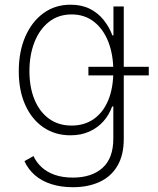

<svg xmlns="http://www.w3.org/2000/svg" viewBox="-20 -573 666 809"><path d="M287.1 215.8Q236.3 215.8 195.6 202.6Q154.8 189.5 126.5 164.6Q98.1 139.6 83 106L121.1 84.5Q133.3 111.3 155.8 131.8Q178.2 152.3 210.9 163.8Q243.7 175.3 287.1 175.3Q365.7 175.3 411.6 134.8Q457.5 94.2 457.5 10.7V-124.5H452.6Q439.9 -88.9 415.5 -61.5Q391.1 -34.2 356.2 -18.6Q321.3 -2.9 276.9 -2.9Q212.4 -2.9 163.3 -36.1Q114.3 -69.3 86.7 -130.1Q59.1 -190.9 59.1 -272.9Q59.1 -355 86.4 -418.2Q113.8 -481.4 162.8 -517.3Q211.9 -553.2 277.3 -553.2Q324.2 -553.2 358.9 -535.6Q393.6 -518.1 417 -488.5Q440.4 -459 453.6 -423.8H458V-545.9H501.5V12.7Q501.5 80.6 474.6 126Q447.8 171.4 399.4 193.6Q351.1 215.8 287.1 215.8ZM281.7 -43.9Q335.9 -43.9 375.5 -71.8Q415 -99.6 436.3 -151.1Q457.5 -202.6 457.5 -273.4Q457.5 -341.8 436.8 -395.8Q416 -449.7 376.5 -481Q336.9 -512.2 281.7 -512.2Q225.6 -512.2 185.8 -480.5Q146 -448.7 125 -394.8Q104 -340.8 104 -273.4Q104 -205.6 125.2 -153.8Q146.5 -102.1 186.3 -73Q226.1 -43.9 281.7 -43.9ZM352.5 -255.4V-291.5H606.9V-255.4Z"/></svg>

Font: Inter ExtraLight
Style: Regular
Weight: 250
Designer: Rasmus Andersson
Foundry: rsms
Version: Version 4.001;git-66647c0bb